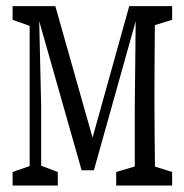

<svg xmlns="http://www.w3.org/2000/svg" viewBox="-20 -542 586 610"><path d="M239.3 -1 96.7 -502.4H92.3V-522.5H155.8L285.6 -64H262.7L390.6 -522.5H423.3V-502.4H418.9L278.3 -1ZM408.2 47.4V-204.1L411.6 -522.5H473.1Q472.2 -495.6 471.9 -450.7Q471.7 -405.8 471.2 -357.4Q470.7 -309.1 470.7 -271V-204.1Q470.7 -165.5 471.2 -117.4Q471.7 -69.3 472.2 -24.7Q472.7 20 473.1 47.4ZM20 47.4V4.4L86.4 -18.6H102.5L163.6 4.4V47.4ZM349.1 47.4V4.4L431.6 -20H449.2L526.9 4.4V47.4ZM20 -479V-522.5H102.5V-455.1H87.4ZM74.2 47.4V-522.5H103.5L110.8 -204.1V47.4ZM433.1 -455.1V-522.5H526.9V-479L449.2 -455.1Z"/></svg>

Font: Scarab Serif
Style: Regular
Weight: 400
Designer: John Roberts
Foundry: Scarab
Version: 1.0